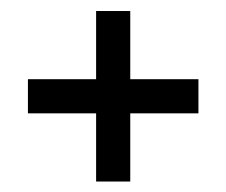

<svg xmlns="http://www.w3.org/2000/svg" viewBox="-20 -489 415 352"><path d="M218.8 -343.8H343.8V-281.2H218.8V-156.2H156.2V-281.2H31.2V-343.8H156.2V-468.8H218.8Z"/></svg>

Font: Juliett
Style: Regular
Weight: 400
Designer: GGBotNet
Foundry: GGBotNet
Version: 0.60